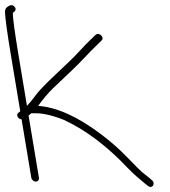

<svg xmlns="http://www.w3.org/2000/svg" viewBox="-58 -692 670 756"><path d="M95.3 8 54.5 -237C58.1 -239.7 61.6 -242.7 65 -246H86C117.6 -246 165.4 -232 193.4 -220C279 -180.5 363 -117.2 445.5 -30C470.9 -3.2 489.3 10.5 512 30L523.5 39C539.6 54 556.4 32.3 541 18L529.3 8C522.3 2 513.5 -5 502.8 -13C493.5 -21 473.4 -41 442.5 -73.1C411.6 -105.1 377.3 -135.3 339.8 -163.5C247.3 -233.1 164.7 -270.2 92.2 -275C111.1 -301.7 130.9 -325 151.5 -345C214.2 -403.8 253.8 -442.3 270.4 -460.3C287 -478.4 307.2 -498.9 331.1 -522L341.4 -532C355.7 -544.3 332.3 -566.7 318.6 -555L308.2 -545C287.5 -525.3 270.9 -508.6 258.6 -494.7C232.1 -465.1 208.8 -444.5 179.2 -416C148.8 -386.7 106.5 -349.3 81 -315C67.7 -297 57 -284 49 -276H48L15.1 -474C0.4 -562 -7.2 -617.7 -7.7 -641C3.6 -648.6 6.4 -656.3 0.4 -664C-6.1 -672.5 -14.2 -673.9 -24.1 -668.3C-34 -662.8 -38.7 -655 -38.4 -645C-37.3 -618.3 -29.5 -561.3 -14.9 -474L21.7 -254L15.5 -249C2.3 -240.2 14 -222 27 -222L65.3 8C66.7 15.9 74.9 23 82.8 23C90.8 23 96.7 15.9 95.3 8Z"/></svg>

Font: MewTooHand
Style: Lta
Weight: 400
Designer: Mew Too, Robert Jablonski
Version: Version 0.77